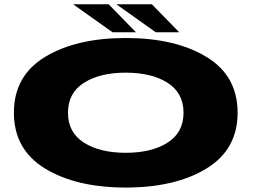

<svg xmlns="http://www.w3.org/2000/svg" viewBox="-20 -856 1164 884"><path d="M559 7.5Q331 7.5 187.5 -80Q44 -167.5 44 -337.2Q44 -507 187.5 -594Q331 -681 559 -681Q787 -681 930.5 -594Q1074 -507 1074 -337Q1074 -167.5 930.5 -80Q787 7.5 559 7.5ZM559 -152.5Q678 -152.5 751.5 -199.2Q825 -246 825 -337Q825 -428 751.5 -474.8Q678 -521.5 559 -521.5Q440 -521.5 366.5 -474.8Q293 -428 293 -337Q293 -246 366.5 -199.2Q440 -152.5 559 -152.5ZM697 -707.5 515.5 -836.5H679L805 -707.5ZM498 -707.5 316.5 -836.5H480L606 -707.5Z"/></svg>

Font: Anybody UltraExpanded ExtraBold
Style: Regular
Weight: 800
Width: 9
Designer: Tyler Finck
Foundry: Etcetera Type Company
Version: Version 1.010; ttfautohint (v1.8.3) -l 8 -r 50 -G 200 -x 14 